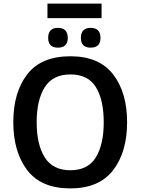

<svg xmlns="http://www.w3.org/2000/svg" viewBox="-20 -1038 782 1068"><path d="M687 -358Q687 -524 609 -624.5Q531 -725 372 -725Q209 -725 131.5 -624.5Q54 -524 54 -359Q54 -193 131.5 -91.5Q209 10 371 10Q531 10 609 -91Q687 -192 687 -358ZM184 -358Q184 -482 229 -553Q274 -624 372 -624Q470 -624 513.5 -553Q557 -482 557 -358Q557 -234 513 -162.5Q469 -91 371 -91Q274 -91 229 -162.5Q184 -234 184 -358ZM545 -1018H244V-937H545ZM484 -883Q430 -883 430 -827Q430 -773 484 -773Q539 -773 539 -827Q539 -883 484 -883ZM302 -883Q248 -883 248 -827Q248 -773 302 -773Q357 -773 357 -827Q357 -883 302 -883Z"/></svg>

Font: Noto Sans Display Medium
Style: Regular
Weight: 500
Designer: Monotype Design Team
Foundry: Monotype Imaging Inc.
Version: Version 1.900